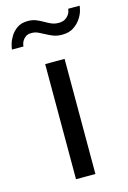

<svg xmlns="http://www.w3.org/2000/svg" viewBox="-166 -786 562 841"><g transform="rotate(-15 115.0 -365.0)"><path d="M71 0V-522H159V0ZM177 -627Q154 -627 137.5 -633.5Q121 -640 106.5 -648Q92 -656 78 -662.5Q64 -669 48 -669Q31 -669 21.5 -662Q12 -655 7 -646.5Q2 -638 0.5 -630Q-1 -622 -1 -621H-53Q-53 -627 -48.5 -644Q-44 -661 -33 -679Q-22 -697 -3 -710.5Q16 -724 46 -724Q67 -724 83 -717.5Q99 -711 113.5 -702.5Q128 -694 142.5 -687.5Q157 -681 175 -681Q194 -681 205 -688Q216 -695 222 -704Q228 -713 229.5 -720.5Q231 -728 231 -730H283Q283 -724 278.5 -707.5Q274 -691 262 -673Q250 -655 229.5 -641Q209 -627 177 -627Z"/></g></svg>

Font: PTCRaleway Medium
Style: Regular
Weight: 500
Designer: Matt McInerney, Pablo Impallari, Rodrigo Fuenzalida
Foundry: Matt McInerney, Pablo Impallari, Rodrigo Fuenzalida
Version: Version 3.000g; ttfautohint (v1.5) -l 8 -r 28 -G 28 -x 14 -D